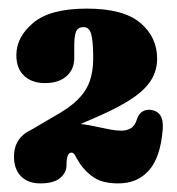

<svg xmlns="http://www.w3.org/2000/svg" viewBox="-20 -730 411 446"><path d="M80.5 -404 45 -424 105.5 -459.5Q140 -478.5 159.8 -497.8Q179.5 -517 188 -540.2Q196.5 -563.5 196.5 -594Q196.5 -633.5 192 -650.2Q187.5 -667 174.5 -667Q160 -667 156.2 -655.2Q152.5 -643.5 152.5 -626V-595.5Q152.5 -569 134.5 -553Q116.5 -537 84.5 -537Q54 -537 36 -554Q18 -571 18 -602Q18 -644 57.2 -677Q96.5 -710 181.5 -710Q266.5 -710 305.8 -677Q345 -644 345 -593.5Q345 -567.5 332 -545.5Q319 -523.5 290.2 -503.5Q261.5 -483.5 214.5 -462.5ZM12.5 -366.5Q12.5 -405 44 -424Q75.5 -443 143 -443Q166.5 -443 187.8 -439Q209 -435 228 -430.8Q247 -426.5 263 -426.5Q274 -426.5 283.8 -432Q293.5 -437.5 298.5 -454Q302.5 -466 310.8 -470.8Q319 -475.5 327.5 -475Q361.5 -472.5 358 -429.5Q353 -365 326.2 -334.5Q299.5 -304 255 -304Q220 -304 200 -316.5Q180 -329 166 -349.5Q158 -362 154.5 -368.8Q151 -375.5 146 -375.5Q140 -375.5 137.2 -368Q134.5 -360.5 134.5 -346.5Q134.5 -329 119.8 -316.5Q105 -304 73.5 -304Q45 -304 28.8 -320.5Q12.5 -337 12.5 -366.5Z"/></svg>

Font: Fraunces 144pt S100 Black
Style: Regular
Weight: 900
Version: Version 1.000